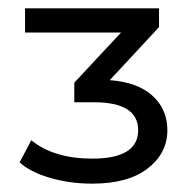

<svg xmlns="http://www.w3.org/2000/svg" viewBox="-20 -762 470 460"><path d="M361 -697 243 -570Q310 -565 345.5 -532.5Q381 -500 381 -450Q381 -395 334 -358.5Q287 -322 201 -322Q147 -322 99.5 -336Q52 -350 27 -373L55 -426Q109 -382 201 -382Q311 -382 311 -450Q311 -517 205 -517H158V-564L270 -684H40V-742H361Z"/></svg>

Font: false
Style: Regular
Weight: 500
Designer: Julieta Ulanovsky
Foundry: Julieta Ulanovsky
Version: Version 7.222;hotconv 1.0.109;makeotfexe 2.5.65596